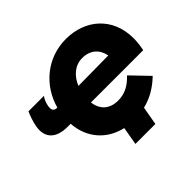

<svg xmlns="http://www.w3.org/2000/svg" viewBox="-192 -954 1327 1327"><g transform="rotate(-45 472.0 -290.5)"><path d="M181 -279H212C222 -131 316 -27 453 4L430 136H625L649 1C723 -17 788 -55 847 -112L724 -240C671 -184 620 -160 558 -160C472 -160 425 -209 415 -284H926C934 -321 938 -356 938 -389C938 -596 789 -717 603 -717C416 -717 272 -591 226 -423C193 -423 183 -440 189 -477C194 -502 204 -529 218 -546H67C54 -520 37 -469 31 -434C14 -336 69 -279 181 -279ZM435 -426C462 -491 514 -544 590 -544C668 -544 717 -498 730 -429Z"/></g></svg>

Font: Fixel Display 20240404 Black
Style: Italic
Weight: 900
Italic angle: -10°
Designer: AlfaBravo + MacPaw
Foundry: Kyrylo Tkachov, Marchela Mozhyna, Serhii Makarenko, Maria Weinstein, Zakhar Kryvoshyya
Version: Version 1.211;Glyphs 3.2 (3225)